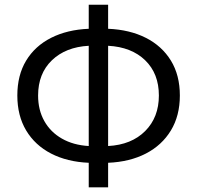

<svg xmlns="http://www.w3.org/2000/svg" viewBox="-20 -778 843 822"><path d="M359.9 23.9V-81.1Q267.6 -85 198.7 -120.6Q129.9 -156.2 92 -219.5Q54.2 -282.7 54.2 -369.1Q54.2 -456.1 92 -518.6Q129.9 -581.1 198.7 -616Q267.6 -650.9 359.9 -654.8V-757.8H442.9V-654.8Q535.6 -650.9 604.5 -616Q673.3 -581.1 711.7 -518.6Q750 -456.1 750 -369.1Q750 -282.7 711.7 -219.5Q673.3 -156.2 604.5 -120.6Q535.6 -85 442.9 -81.1V23.9ZM359.9 -152.8V-582Q261.2 -576.7 202.1 -519.8Q143.1 -462.9 143.1 -369.1Q143.1 -307.1 169.7 -259.8Q196.3 -212.4 245.1 -184.6Q293.9 -156.7 359.9 -152.8ZM442.9 -582V-152.8Q543 -158.2 601.6 -217Q660.2 -275.9 660.2 -369.1Q660.2 -462.9 601.6 -519.8Q543 -576.7 442.9 -582Z"/></svg>

Font: Source Han Sans CN
Style: Regular
Weight: 400
Designer: Ryoko NISHIZUKA  (kana, bopomofo & ideographs); Paul D. Hunt (Latin, Greek & Cyrillic); Sandoll Communications , Soo-you
Foundry: Adobe
Version: Version 2.004;hotconv 1.0.118;makeotfexe 2.5.65603